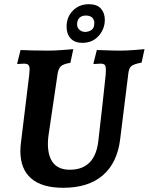

<svg xmlns="http://www.w3.org/2000/svg" viewBox="-20 -882 708 914"><path d="M208 -198Q208 -137 234 -105.5Q260 -74 312 -74Q432 -74 448 -210Q457 -287 468 -386Q479 -485 483 -525Q484 -535 484 -549Q484 -567 478.5 -573Q473 -579 459 -579Q450 -579 440 -578Q430 -577 426 -577L425 -581L441 -644Q453 -644 486 -642.5Q519 -641 552 -641Q583 -641 620 -644Q657 -647 668 -648L654 -584Q617 -577 605.5 -567.5Q594 -558 591 -533L552 -219Q538 -106 469 -47Q400 12 281 12Q180 12 128.5 -32.5Q77 -77 77 -163Q77 -183 80 -205L119 -525Q121 -545 121 -551Q121 -567 115 -573Q109 -579 94 -579Q85 -579 75.5 -578Q66 -577 63 -577L62 -581L78 -644Q92 -643 131 -642Q170 -641 214 -641Q239 -641 278 -644Q317 -647 329 -648L315 -583Q283 -578 270.5 -567Q258 -556 254 -529L211 -238Q208 -217 208 -198ZM297 -755Q297 -801 327 -831.5Q357 -862 403 -862Q442 -862 460.5 -841Q479 -820 479 -788Q479 -744 449.5 -711Q420 -678 372 -678Q336 -678 316.5 -699Q297 -720 297 -755ZM429 -772Q429 -789 418.5 -798.5Q408 -808 389 -808Q369 -808 358 -797Q347 -786 347 -767Q347 -749 359 -739.5Q371 -730 385 -730Q401 -730 415 -739Q429 -748 429 -772Z"/></svg>

Font: Alegreya
Style: Bold Italic
Weight: 700
Italic angle: -7°
Designer: Juan Pablo del Peral
Foundry: Huerta Tipografica
Version: Version 2.007; ttfautohint (v1.6)